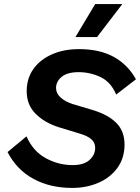

<svg xmlns="http://www.w3.org/2000/svg" viewBox="-20 -912 687 942"><path d="M334 10Q226 10 144 -34.5Q62 -79 17 -166L110 -243Q142 -170 204.5 -136Q267 -102 336 -102Q392 -102 419.5 -127.5Q447 -153 447 -186Q447 -212 428.5 -228.5Q410 -245 373 -256L271 -287Q200 -309 155.5 -353Q111 -397 111 -464Q111 -527 143.5 -573Q176 -619 234 -645Q292 -671 368 -671Q469 -671 538 -633Q607 -595 647 -523L550 -448Q524 -510 473 -534Q422 -558 366 -558Q310 -558 282.5 -535Q255 -512 255 -480Q255 -454 277 -434Q299 -414 335 -402L442 -370Q516 -346 553.5 -306Q591 -266 591 -203Q591 -137 556.5 -89Q522 -41 463.5 -15.5Q405 10 334 10ZM447 -892H580L456 -730H350Z"/></svg>

Font: Work Sans SemiBold
Style: Italic
Weight: 600
Italic angle: -13°
Designer: Wei Huang
Foundry: Wei Huang
Version: Version 2.012; ttfautohint (v1.8.3)